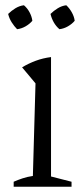

<svg xmlns="http://www.w3.org/2000/svg" viewBox="-20 -710 311 730"><path d="M32 0V-19Q48 -26 66 -32Q84 -38 105 -41L115 -393L64 -454Q89 -469 116 -479Q143 -489 174 -493V-39L252 -19V0ZM71 -690Q84 -679 92.5 -663Q101 -647 103 -631Q93 -619 77.5 -610Q62 -601 45 -599Q34 -610 24.5 -625Q15 -640 11 -657Q23 -669 38.5 -678.5Q54 -688 71 -690ZM232 -690Q244 -679 253 -663Q262 -647 264 -631Q254 -619 238.5 -610Q223 -601 206 -599Q193 -610 184.5 -625Q176 -640 172 -657Q184 -669 199.5 -678.5Q215 -688 232 -690Z"/></svg>

Font: Piazzolla 24pt Light
Style: Regular
Weight: 300
Designer: Juan Pablo del Peral
Foundry: Huerta Tipografica
Version: Version 2.005